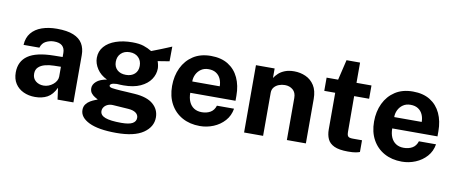

<svg xmlns="http://www.w3.org/2000/svg" viewBox="-71 -977 3453 1452"><g transform="rotate(10 1655.0 -251.0)"><path d="M216 10Q167 10 127.2 -8.5Q87.5 -27 64.5 -62.2Q41.5 -97.5 41.5 -148Q41.5 -233 105 -277.2Q168.5 -321.5 305.5 -323L370.5 -324V-355Q370.5 -390.5 349.8 -409.8Q329 -429 285 -428.5Q253.5 -428 224.8 -413.5Q196 -399 185 -363H63.5Q66.5 -419 96.2 -455.2Q126 -491.5 176.5 -509.2Q227 -527 292 -527Q371 -527 419 -507.2Q467 -487.5 488.8 -450.8Q510.5 -414 510.5 -363.5V0H388.5L376.5 -89Q350 -33 310.2 -11.5Q270.5 10 216 10ZM265.5 -86Q285 -86 303.8 -93.2Q322.5 -100.5 337.5 -112.8Q352.5 -125 361.2 -140.5Q370 -156 370.5 -172.5V-249L318 -248Q281.5 -247.5 250 -239.2Q218.5 -231 199.2 -212.5Q180 -194 180 -162.5Q180 -126.5 204.8 -106.2Q229.5 -86 265.5 -86Z M869 171Q731 171 659.2 136Q587.5 101 587.5 44Q587.5 17.5 601.2 -0.5Q615 -18.5 633.8 -29.2Q652.5 -40 668.2 -45.8Q684 -51.5 688 -53.5Q680 -58 664.8 -66.8Q649.5 -75.5 637 -90.8Q624.5 -106 624.5 -130.5Q624.5 -158 650.8 -181.5Q677 -205 730.5 -214Q679.5 -238 652.8 -279Q626 -320 626 -363Q626 -414 658 -450.5Q690 -487 745.5 -506Q801 -525 871 -525Q924 -525 958.2 -513.8Q992.5 -502.5 1021.5 -484.5Q1033 -489 1051.8 -496.2Q1070.5 -503.5 1092.8 -512.2Q1115 -521 1136 -529.8Q1157 -538.5 1173.5 -545.5L1172.5 -432.5L1083.5 -418Q1088.5 -404.5 1091.5 -389Q1094.5 -373.5 1094.5 -363.5Q1094.5 -318.5 1068.2 -279.5Q1042 -240.5 990 -216.5Q938 -192.5 860.5 -192.5Q851.5 -192.5 835.5 -193Q819.5 -193.5 809.5 -194.5Q780.5 -193 769.2 -187Q758 -181 758 -173Q758 -161 780.5 -157.2Q803 -153.5 848.5 -150.5Q865 -149.5 893.5 -148Q922 -146.5 956 -144Q1051 -137.5 1097.8 -97.2Q1144.5 -57 1144.5 4Q1144.5 76.5 1075.8 123.8Q1007 171 869 171ZM892.5 89.5Q953 89.5 979.2 74.5Q1005.5 59.5 1005.5 31.5Q1005.5 8 985.2 -6.8Q965 -21.5 927 -24L808.5 -32Q785 -33 767.5 -25Q750 -17 740.2 -3Q730.5 11 730.5 27Q730.5 59.5 770 74.5Q809.5 89.5 892.5 89.5ZM865 -274Q906.5 -274 931.5 -296.8Q956.5 -319.5 956.5 -358.5Q956.5 -399 931.5 -423.5Q906.5 -448 865 -448Q823.5 -448 798 -423.5Q772.5 -399 772.5 -358.5Q772.5 -320 797.2 -297Q822 -274 865 -274Z M1482 10Q1405 10 1346.8 -22.2Q1288.5 -54.5 1256 -113.5Q1223.5 -172.5 1223.5 -252.5Q1223.5 -330 1253.2 -392.2Q1283 -454.5 1339 -490.8Q1395 -527 1474.5 -527Q1553.5 -527 1607 -493.8Q1660.5 -460.5 1688 -401.2Q1715.5 -342 1715.5 -264.5V-225H1368Q1368 -185.5 1381 -156.2Q1394 -127 1418.8 -111.2Q1443.5 -95.5 1478.5 -95.5Q1516 -95.5 1544 -111.5Q1572 -127.5 1583.5 -164H1715Q1706 -109 1671 -70Q1636 -31 1586 -10.5Q1536 10 1482 10ZM1368 -312H1579Q1579 -343 1567.2 -369Q1555.5 -395 1532.2 -410Q1509 -425 1474 -425Q1440.5 -425 1416.8 -408.8Q1393 -392.5 1380.2 -366.5Q1367.5 -340.5 1368 -312Z M1821 0V-517H1964.5V-444Q1976.5 -463 1995.8 -480.8Q2015 -498.5 2044.5 -510Q2074 -521.5 2114.5 -521.5Q2162 -521.5 2203.2 -503Q2244.5 -484.5 2270 -444.8Q2295.5 -405 2295.5 -341V0H2149.5V-323Q2149.5 -365 2124.5 -386Q2099.5 -407 2063.5 -407Q2039.5 -407 2017.2 -398.5Q1995 -390 1981 -373Q1967 -356 1967 -331V0Z M2619 5.5Q2550.5 5.5 2513.2 -12Q2476 -29.5 2461.8 -61Q2447.5 -92.5 2447.5 -134V-415.5H2363.5V-517H2452L2489 -673H2593V-517.5H2708V-415.5H2593L2594 -140Q2594 -121 2598.8 -111.8Q2603.5 -102.5 2613.8 -99.8Q2624 -97 2640 -97H2709.5V-7Q2699 -2.5 2678 1.5Q2657 5.5 2619 5.5Z M3033 10Q2956 10 2897.8 -22.2Q2839.5 -54.5 2807 -113.5Q2774.5 -172.5 2774.5 -252.5Q2774.5 -330 2804.2 -392.2Q2834 -454.5 2890 -490.8Q2946 -527 3025.5 -527Q3104.5 -527 3158 -493.8Q3211.5 -460.5 3239 -401.2Q3266.5 -342 3266.5 -264.5V-225H2919Q2919 -185.5 2932 -156.2Q2945 -127 2969.8 -111.2Q2994.5 -95.5 3029.5 -95.5Q3067 -95.5 3095 -111.5Q3123 -127.5 3134.5 -164H3266Q3257 -109 3222 -70Q3187 -31 3137 -10.5Q3087 10 3033 10ZM2919 -312H3130Q3130 -343 3118.2 -369Q3106.5 -395 3083.2 -410Q3060 -425 3025 -425Q2991.5 -425 2967.8 -408.8Q2944 -392.5 2931.2 -366.5Q2918.5 -340.5 2919 -312Z"/></g></svg>

Font: Public Sans Thin
Style: Bold
Weight: 700
Version: Version 2.001